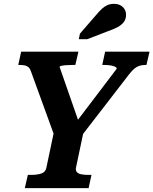

<svg xmlns="http://www.w3.org/2000/svg" viewBox="-20 -979 798 999"><path d="M109 0 125 -69H142Q173 -69 194.5 -76Q216 -83 221 -105L264 -309L266 -264L142 -605Q137 -621 129 -628.5Q121 -636 109.5 -638.5Q98 -641 83 -641H75L90 -710H388L372 -641H358Q341 -641 326 -640Q311 -639 301 -637Q291 -635 290 -631L398 -321L354 -314L587 -621Q588 -627 579.5 -631.5Q571 -636 556 -638.5Q541 -641 524 -641H512L527 -710H758L742 -641H735Q720 -641 706.5 -637Q693 -633 680.5 -623Q668 -613 653 -594L396 -261L418 -309L375 -105Q373 -91 380.5 -83Q388 -75 403.5 -72Q419 -69 439 -69H456L441 0ZM481 -902Q496 -920 510 -933Q524 -946 539 -952.5Q554 -959 573 -959Q602 -959 619 -942.5Q636 -926 636 -902Q636 -881 625 -865.5Q614 -850 593 -838.5Q572 -827 540 -816L434 -775H390L396 -804Z"/></svg>

Font: Roboto Serif SemiBold
Style: Italic
Weight: 600
Italic angle: -10°
Version: Version 1.007